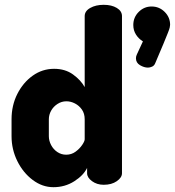

<svg xmlns="http://www.w3.org/2000/svg" viewBox="-20 -768 727 798"><path d="M202 10Q156 10 116 -20Q76 -50 52 -98.5Q28 -147 28 -202V-272Q28 -330 52 -377.5Q76 -425 116 -453.5Q156 -482 205 -482Q251 -482 283.5 -458.5Q316 -435 332 -406V-701Q332 -722 355 -735Q378 -748 411 -748Q444 -748 465.5 -735Q487 -722 487 -701V-48Q487 -30 465.5 -15Q444 0 411 0Q383 0 362.5 -15Q342 -30 342 -48V-70Q327 -39 288.5 -14.5Q250 10 202 10ZM255 -125Q277 -125 294 -137.5Q311 -150 321.5 -165.5Q332 -181 332 -189V-272Q332 -296 320.5 -312.5Q309 -329 291.5 -338Q274 -347 256 -347Q236 -347 219 -336Q202 -325 192.5 -308Q183 -291 183 -272V-202Q183 -183 192.5 -165Q202 -147 218.5 -136Q235 -125 255 -125ZM595 -487Q579 -487 562 -497Q545 -507 545 -526Q545 -534 549 -542L574 -596Q556 -607 545 -624.5Q534 -642 534 -664Q534 -696 556.5 -718.5Q579 -741 610 -741Q642 -741 664.5 -718.5Q687 -696 687 -665Q687 -661 685.5 -654Q684 -647 678 -632Q672 -617 659.5 -586.5Q647 -556 625 -505Q621 -495 612 -491Q603 -487 595 -487Z"/></svg>

Font: Dosis ExtraBold
Style: Regular
Weight: 800
Designer: EdgarTolentino, PabloImpallari, IginoMarini
Foundry: EdgarTolentino, PabloImpallari, IginoMarini
Version: Version 3.001; ttfautohint (v1.8.2)